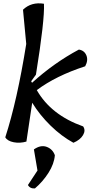

<svg xmlns="http://www.w3.org/2000/svg" viewBox="-20 -838 569 1127"><path d="M163 -361 168 -352Q297 -469 443 -547Q475 -542 487 -513Q499 -484 480 -449Q308 -393 196 -309Q279 -163 468 -96Q484 -73 467.5 -45Q451 -17 411 0Q341 -38 277 -100.5Q213 -163 169 -235Q158 -160 135 -7Q97 4 60.5 -3Q24 -10 11 -32Q81 -248 134 -580L115 -781Q164 -828 238 -816Q243 -723 191 -400ZM200 163 179 39Q219 11 254 24Q289 37 302 73Q298 124 264.5 176.5Q231 229 185 268Q156 270 144 248Z"/></svg>

Font: Tillana Medium
Style: Regular
Weight: 500
Designer: Lipi Raval (Devanagari, Latin), Jonny Pinhorn (Latin)
Foundry: Indian Type Foundry
Version: Version 2.003;PS 1.0;hotconv 1.0.79;makeotf.lib2.5.61930; tt